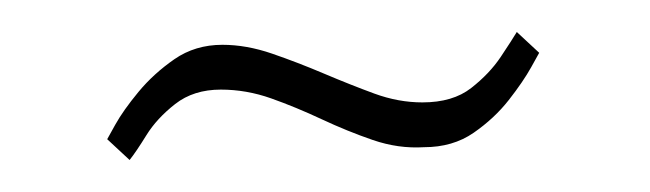

<svg xmlns="http://www.w3.org/2000/svg" viewBox="-20 -578 406 120"><path d="M47 -491Q47 -491 52 -500Q57 -509 66.5 -520.5Q76 -532 89 -541Q102 -550 119 -550Q134 -550 150 -544.5Q166 -539 182.5 -532Q199 -525 214 -519.5Q229 -514 244 -514Q263 -514 274.5 -523Q286 -532 293 -542.5Q300 -553 303 -558L317 -545Q317 -545 312 -536Q307 -527 298 -515.5Q289 -504 276 -495Q263 -486 245 -486Q229 -485 213 -490.5Q197 -496 181 -503.5Q165 -511 149.5 -516.5Q134 -522 118 -522Q101 -522 89.5 -513Q78 -504 71.5 -493.5Q65 -483 61 -478Z"/></svg>

Font: Genos Light
Style: Regular
Weight: 300
Designer: Robert E. Leuschke
Foundry: Robert E. Leuschke
Version: Version 1.010